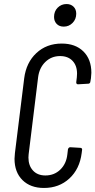

<svg xmlns="http://www.w3.org/2000/svg" viewBox="-20 -924 473 952"><path d="M52 -137Q52 -145 54 -165L100 -536Q110 -614 160.5 -661Q211 -708 286 -708Q354 -708 393.5 -669Q433 -630 433 -563Q433 -554 431 -536L428 -519Q428 -515 425 -512Q422 -509 418 -509L367 -506Q358 -506 358 -516L361 -541Q362 -547 362 -559Q362 -599 339.5 -622.5Q317 -646 278 -646Q235 -646 205 -617Q175 -588 169 -541L122 -159Q121 -153 121 -143Q121 -103 143.5 -78.5Q166 -54 205 -54Q249 -54 279 -83Q309 -112 314 -159L317 -184Q318 -188 321 -191Q324 -194 328 -194L378 -191Q383 -191 385.5 -188Q388 -185 387 -181L385 -165Q375 -86 324 -39Q273 8 198 8Q131 8 91.5 -31Q52 -70 52 -137ZM248 -840Q248 -868 266 -886Q284 -904 310 -904Q331 -904 344.5 -891Q358 -878 358 -856Q358 -829 340 -810.5Q322 -792 296 -792Q274 -792 261 -805.5Q248 -819 248 -840Z"/></svg>

Font: Barlow Condensed
Style: Italic
Weight: 400
Width: 3
Italic angle: -7°
Designer: Jeremy Tribby
Foundry: Tribby Type
Version: Version 1.408